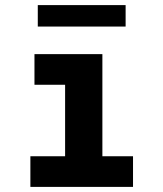

<svg xmlns="http://www.w3.org/2000/svg" viewBox="-20 -732 640 752"><path d="M99 0V-120H235V-400H115V-520H381V-120H501V0ZM128 -628V-712H472V-628Z"/></svg>

Font: Iosevka SS04 Heavy Extended
Style: Regular
Weight: 900
Width: 7
Monospace: yes
Designer: Belleve Invis
Foundry: Belleve Invis
Version: Version 19.0.0; ttfautohint (v1.8.4)